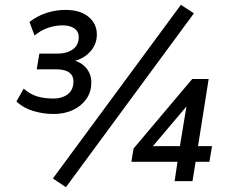

<svg xmlns="http://www.w3.org/2000/svg" viewBox="-20 -750 937 795"><path d="M202 -278Q159 -278 117.5 -290.5Q76 -303 48 -330L78 -383Q106 -359 135 -350.5Q164 -342 202 -342Q236 -342 259.5 -359Q283 -376 284 -410Q285 -436 267 -449.5Q249 -463 213 -463H132L143 -528H219Q256 -528 280.5 -545Q305 -562 306 -594Q307 -618 289 -631.5Q271 -645 239 -645Q209 -645 179.5 -635Q150 -625 123 -603L102 -659Q134 -684 172.5 -696.5Q211 -709 251 -709Q312 -709 346.5 -680.5Q381 -652 381 -607Q381 -565 351.5 -534Q322 -503 276 -495L277 -502Q303 -497 321.5 -483Q340 -469 349.5 -449Q359 -429 358 -406Q358 -369 337 -339.5Q316 -310 281 -294Q246 -278 202 -278ZM253 25 199 -11 729 -730 783 -695ZM703 0 715 -80H524L533 -135L776 -423H844L800 -145H858L847 -80H790L777 0ZM725 -145 757 -340H778L598 -127L597 -145Z"/></svg>

Font: Nunito Sans 12pt Medium
Style: Italic
Weight: 500
Italic angle: -9°
Designer: Vernon Adams
Foundry: Vernon Adams
Version: Version 3.101;gftools[0.9.27]